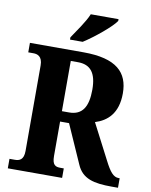

<svg xmlns="http://www.w3.org/2000/svg" viewBox="-99 -1003 846 1076"><g transform="rotate(10 324.0 -465.5)"><path d="M239 -784V-771H311C371 -809 465 -886 487 -921V-931H329C311 -886 266 -825 239 -784ZM21 0H330V-54H311C283 -54 264 -61 264 -113V-309H315L412 -90C444 -15 510 0 612 0H648V-54H642C612 -54 591 -80 561 -139L457 -340C525 -361 583 -411 583 -525C583 -644 515 -714 325 -714H21V-660H51C72 -660 102 -652 102 -600V-113C102 -61 76 -54 51 -54H21ZM305 -368H264V-654H305C376 -654 411 -612 411 -516C411 -419 380 -368 305 -368Z"/></g></svg>

Font: Noto Serif Sinhala Condensed ExtraBold
Style: Regular
Weight: 800
Width: 3
Designer: Jelle Bosma - Monotype Design Team
Foundry: Monotype Imaging Inc.
Version: Version 2.007